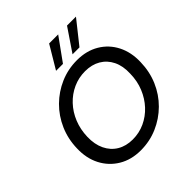

<svg xmlns="http://www.w3.org/2000/svg" viewBox="-242 -1092 1275 1275"><g transform="rotate(-45 395.0 -454.5)"><path d="M351 12Q262 12 195.5 -28Q129 -68 93 -137.5Q57 -207 60 -297Q62 -384 95 -459.5Q128 -535 185 -591.5Q242 -648 316 -680Q390 -712 474 -712Q563 -712 629.5 -672.5Q696 -633 731.5 -563.5Q767 -494 764 -404Q762 -316 729.5 -240.5Q697 -165 640 -108.5Q583 -52 509 -20Q435 12 351 12ZM364 -77Q425 -77 478 -101.5Q531 -126 571.5 -169.5Q612 -213 636 -271.5Q660 -330 661 -399Q664 -468 639.5 -518Q615 -568 569 -595Q523 -622 460 -622Q400 -622 347 -598Q294 -574 253 -530.5Q212 -487 188.5 -429Q165 -371 163 -303Q161 -234 185.5 -183Q210 -132 256 -104.5Q302 -77 364 -77ZM481 -760 590 -921H674L546 -760ZM326 -760 422 -921H507L391 -760Z"/></g></svg>

Font: DM Sans 18pt Medium
Style: Italic
Weight: 500
Italic angle: -10°
Designer: Colophon Foundry, Jonny Pinhorn
Foundry: Colophon Foundry
Version: Version 4.004;gftools[0.9.30]